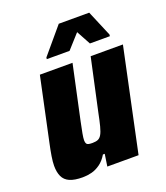

<svg xmlns="http://www.w3.org/2000/svg" viewBox="-132 -795 776 895"><g transform="rotate(-20 256.0 -347.5)"><path d="M125 8Q84 8 60.5 -2.5Q37 -13 27 -34.5Q17 -56 17 -88Q17 -107 21.5 -135Q26 -163 33 -195L100 -510H262L204 -240Q197 -207 193 -185Q189 -163 189 -152Q189 -141 192.5 -135.5Q196 -130 203.5 -128.5Q211 -127 222 -127Q239 -127 249.5 -131.5Q260 -136 267.5 -149Q275 -162 281.5 -187Q288 -212 296 -252L352 -510H512L404 0H249L258 -60H249Q233 -33 212 -18Q191 -3 169 2.5Q147 8 125 8ZM155 -567 156 -575 264 -703H415L469 -575L468 -567H369L331 -637L268 -567Z"/></g></svg>

Font: Saira SemiCondensed ExtraBold
Style: Italic
Weight: 800
Width: 4
Italic angle: -12°
Designer: Hector Gatti with collaboration of the Omnibus-Type team
Foundry: Omnibus-Type
Version: Version 1.101